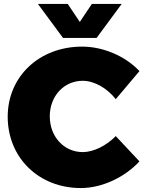

<svg xmlns="http://www.w3.org/2000/svg" viewBox="-20 -943 730 972"><path d="M172 -923 299 -751H469L596 -923H445L384 -832L323 -923ZM566 -441 686 -583C615 -659 502 -707 396 -707C179 -707 19 -556 19 -352C19 -145 176 9 389 9C495 9 610 -44 686 -126L566 -254C518 -205 453 -173 399 -173C304 -173 232 -251 232 -354C232 -457 304 -534 399 -534C457 -534 522 -497 566 -441Z"/></svg>

Font: Montserrat ExtraBold
Style: Regular
Weight: 800
Designer: Julieta Ulanovsky
Foundry: Julieta Ulanovsky
Version: Version 4.000